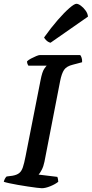

<svg xmlns="http://www.w3.org/2000/svg" viewBox="-30 -995 485 1015"><path d="M191 0Q184 0 164 -2.5Q144 -5 117.5 -9Q91 -13 65 -17.5Q39 -22 18.5 -26.5Q-2 -31 -10 -34Q-8 -43 -3.5 -51Q1 -59 5 -62L36 -66Q59 -70 71.5 -80Q84 -90 91 -111Q98 -132 105 -168L184 -569Q193 -616 204 -631.5Q215 -647 217 -648H120Q118 -651 115.5 -656.5Q113 -662 113 -671Q120 -678 134 -685.5Q148 -693 161.5 -698.5Q175 -704 181 -704H394Q398 -700 401.5 -689.5Q405 -679 404 -666L355 -653Q322 -645 309 -626Q296 -607 288 -567L205 -140Q200 -115 190.5 -97Q181 -79 174 -72L273 -60Q275 -56 276.5 -48Q278 -40 278 -34Q262 -21 236 -10.5Q210 0 191 0ZM237 -769Q225 -772 215.5 -781Q206 -790 203 -797Q241 -850 275.5 -889.5Q310 -929 336.5 -952Q363 -975 374 -975Q384 -975 398 -964.5Q412 -954 423 -938.5Q434 -923 435 -907Z"/></svg>

Font: Texturina Medium 12pt SemiBold
Style: Italic
Weight: 600
Italic angle: -11°
Version: Version 1.002